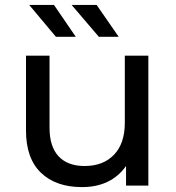

<svg xmlns="http://www.w3.org/2000/svg" viewBox="-20 -757 717 783"><path d="M289 -607H208L99 -737H200ZM464 -607H383L272 -737H374ZM489 -530H585V0H494V-80Q433 6 314 6Q208 6 147 -52.5Q86 -111 86 -225V-530H182V-236Q182 -159 219 -119.5Q256 -80 325 -80Q401 -80 445 -126Q489 -172 489 -256Z"/></svg>

Font: Montserrat
Style: Regular
Weight: 500
Designer: Julieta Ulanovsky
Foundry: Julieta Ulanovsky
Version: Version 7.200;PS 007.200;hotconv 1.0.88;makeotf.lib2.5.64775